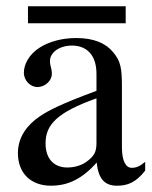

<svg xmlns="http://www.w3.org/2000/svg" viewBox="-20 -581 484 611"><path d="M380 -507V-561H69V-507ZM442 -66C425 -52 415 -47 399 -47C381 -47 368 -67 368 -113V-304C368 -365 364 -386 340 -415C316 -444 278 -460 222 -460C177 -460 135 -448 107 -430C72 -408 56 -376 56 -350C56 -323 78 -304 99 -304C125 -304 145 -326 145 -345C145 -366 139 -369 139 -387C139 -414 169 -436 209 -436C254 -436 287 -408 287 -346V-292C174 -250 137 -231 107 -211C68 -185 37 -146 37 -94C37 -28 80 10 142 10C185 10 234 -3 287 -63H288C293 -10 315 10 352 10C386 10 412 0 442 -38ZM287 -127C287 -98 281 -84 252 -64C235 -53 214 -48 194 -48C155 -48 125 -72 125 -125C125 -156 135 -180 159 -202C184 -225 225 -246 287 -268Z"/></svg>

Font: STIX Math
Style: Regular
Weight: 400
Designer: MicroPress Inc., with final additions and corrections provided by Coen Hoffman, Elsevier (retired)
Version: Version 1.1.0